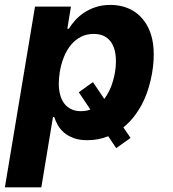

<svg xmlns="http://www.w3.org/2000/svg" viewBox="-37 -573 718 797"><path d="M134.6 204.5H-16.7L108.3 -545.5H257.5L242.5 -453.8H248.9Q258.9 -470.2 274.1 -487.6Q289.4 -505 310.7 -519.5Q332 -534.1 359.6 -543.3Q387.1 -552.6 420.8 -552.6Q449.6 -552.6 475.7 -545.3Q501.8 -538 523.8 -522.9Q545.8 -507.8 562.9 -484.2Q579.9 -460.6 590.2 -428.3Q601.2 -393.1 601.2 -347.3Q601.2 -295.1 588.1 -239.3Q581.7 -211.3 572.3 -185.7Q562.9 -160.2 550.4 -136.7Q534.4 -108 516 -85Q497.5 -62.1 475.1 -44.4L505 -0.4L445.3 41.9L412.3 -7.5Q371.8 8.9 326.7 8.9Q293.7 9.2 269.7 0.5Q245.7 -8.2 229.4 -22Q213.1 -35.9 203.1 -53.3Q193.2 -70.7 188.2 -87.4H182.9ZM299 -111.5Q320.3 -111.5 338.1 -118.3L290.1 -190L348.7 -232.2L396 -162.3Q407.3 -177.9 416.4 -195.8Q425.4 -213.8 431.5 -235.1Q444.2 -277 444.2 -318.2Q444.2 -344.8 438.6 -365.9Q432.9 -387.1 421.3 -401.8Q409.8 -416.5 392.6 -424.4Q375.4 -432.2 351.9 -432.2Q323.2 -432.2 299.7 -420.5Q276.3 -408.7 258.5 -387.8Q240.8 -366.8 228.7 -337.4Q216.6 -307.9 210.9 -272.7Q209.2 -260.3 208.1 -248.8Q207 -237.2 207 -226.2Q207 -200.6 212.7 -179.5Q218.4 -158.4 229.8 -143.3Q241.1 -128.2 258.5 -119.9Q275.9 -111.5 299 -111.5Z"/></svg>

Font: Linik Sans
Style: Bold Italic
Weight: 700
Italic angle: 9°
Designer: Fonts by Rasmus Andersson / Changes by Cristiano Sobral with parts from Marc Monis
Foundry: rsms
Version: Version 3.020; ttfautohint (v1.6)